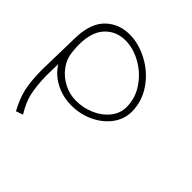

<svg xmlns="http://www.w3.org/2000/svg" viewBox="-186 -564 1017 1017"><g transform="rotate(45 322.0 -56.0)"><path d="M218 -413Q287 -413 356.5 -376Q426 -339 471 -274Q516 -209 516 -131Q516 -76 482 -29.5Q448 17 390.5 44.5Q333 72 266 72Q202 72 147.5 44Q93 16 62 -34L60 52Q62 131 73 180.5Q84 230 119 287L80 301Q46 238 34.5 186Q23 134 22 57V56V45L27 -178Q27 -201 28 -212V-215Q35 -315 88 -364Q141 -413 218 -413ZM225 -375Q156 -375 111 -327Q66 -279 66 -182Q66 -166 70 -126Q75 -82 103.5 -44.5Q132 -7 174.5 15Q217 37 265 37Q322 37 371.5 14.5Q421 -8 450 -46Q479 -84 479 -128Q479 -196 440.5 -252.5Q402 -309 343 -342Q284 -375 225 -375Z"/></g></svg>

Font: Vibes
Style: Regular
Weight: 400
Designer: AbdElmomen Kadhim
Version: Version 1.100